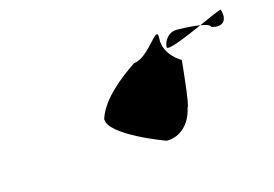

<svg xmlns="http://www.w3.org/2000/svg" viewBox="-77 -647 1328 932"><g transform="rotate(-20 586.5 -181.0)"><path d="M400 -130C388 -49 649 73 649 73C718 80 777 32 799 -43C810 -43 851 -263 852 -270C852 -270 772 -324 785 -406C797 -486 709 -335 629 -335C542 -287 437 -218 400 -130ZM804 -354C801 -334 905 -368 994 -398C949 -410 884 -417 870 -417C840 -417 809 -389 804 -354ZM994 -398C1022 -391 1042 -382 1041 -373C1093 -349 1127 -377 1113 -436C1104 -436 1052 -418 994 -398Z"/></g></svg>

Font: Ampere
Style: SCIta
Weight: 400
Version: Version 1